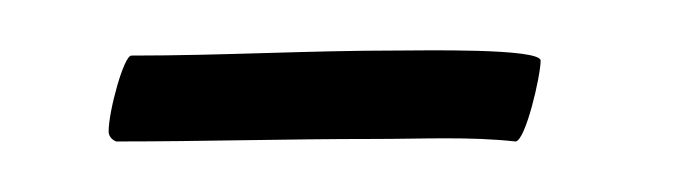

<svg xmlns="http://www.w3.org/2000/svg" viewBox="-20 -176 270 76"><path d="M129 -121C147 -121 166 -122 184 -120C188 -120 194 -146 194 -152C194 -157 146 -156 138 -156C101 -156 69 -154 32 -154C29 -154 23 -132 23 -124C23 -121 26 -120 26 -120C61 -120 92 -121 129 -121Z"/></svg>

Font: Stalemate
Style: Regular
Weight: 400
Designer: Astigmatic (AOETI)
Foundry: Astigmatic (AOETI)
Version: Version 001.000